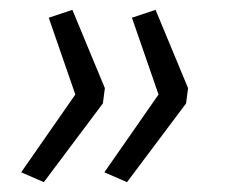

<svg xmlns="http://www.w3.org/2000/svg" viewBox="-20 -460 457 390"><path d="M69 -90 23 -110 133 -268 79 -424 127 -440 193 -281 189 -250ZM238 -90 192 -110 302 -268 248 -424 296 -440 362 -281 358 -250Z"/></svg>

Font: Nunito Sans 12pt Light
Style: Italic
Weight: 300
Italic angle: -9°
Designer: Vernon Adams
Foundry: Vernon Adams
Version: Version 3.101;gftools[0.9.27]